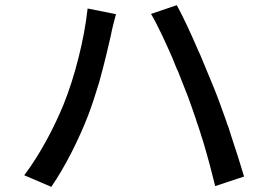

<svg xmlns="http://www.w3.org/2000/svg" viewBox="-20 -728 1040 745"><path d="M927 -43C914 -88 895 -147 875 -207L872 -217C871 -219 871 -221 870 -223L867 -233C865 -238 863 -243 861 -248L858 -258C841 -305 825 -351 810 -387C794 -425 776 -470 757 -515L750 -530C721 -598 690 -664 666 -708L566 -674C591 -632 620 -569 649 -503L653 -493C655 -488 657 -483 659 -478L663 -468C664 -466 665 -465 665 -463L670 -453C684 -418 697 -384 709 -354C719 -326 730 -296 740 -266L743 -256C749 -240 754 -224 759 -208L762 -198C764 -193 765 -188 767 -183L770 -173C787 -116 802 -59 815 -6L927 -43ZM323 -283C337 -320 351 -363 364 -406L367 -417C386 -485 401 -551 410 -590C414 -612 423 -648 430 -673L320 -695C307 -575 270 -429 226 -321C191 -236 137 -131 74 -48L179 -3C233 -81 287 -189 323 -283Z"/></svg>

Font: Glow Sans SC Normal Medium
Style: Regular
Weight: 600
Designer: Ryoko NISHIZUKA (kana, bopomofo & ideographs); Paul D. Hunt (Latin, Greek & Cyrillic); Sandoll Communications, Soo-young
Version: Version 0.93